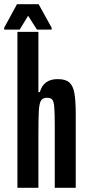

<svg xmlns="http://www.w3.org/2000/svg" viewBox="-51 -895 411 915"><path d="M32 -743H132V-456H139Q156 -518 224 -518Q261 -518 279 -502.5Q297 -487 303.5 -451.5Q310 -416 310 -347V0H210V-291Q210 -359 207.5 -386Q205 -413 197.5 -421Q190 -429 172 -429Q152 -429 144 -415Q136 -401 134 -366.5Q132 -332 132 -248V0H32ZM-31 -754V-763L30 -875H133L195 -763V-754H125L83 -820L43 -754Z"/></svg>

Font: Saira Ultra Condensed
Style: Bold
Weight: 700
Width: 1
Designer: Hector Gatti with collaboration of the Omnibus-Type team
Foundry: Omnibus-Type
Version: Version 1.001; ttfautohint (v1.8)